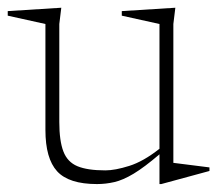

<svg xmlns="http://www.w3.org/2000/svg" viewBox="-24 -454 552 484"><path d="M125.5 -146.5Q125.5 -99 135.8 -72.2Q146 -45.5 171.2 -35Q196.5 -24.5 241.5 -24.5Q266 -24.5 301.8 -35.8Q337.5 -47 378 -79V-393.5L283 -414.5V-426L418 -434.5L413 -393.5V-43.5L504 -32V-23L382.5 10H378V-65Q340 -32.5 313 -16.2Q286 0 264.2 5Q242.5 10 220.5 10Q149.5 10 120 -22.2Q90.5 -54.5 90.5 -126.5V-393.5L-4.5 -414.5V-426L130.5 -434.5L125.5 -393.5Z"/></svg>

Font: Newsreader 16pt ExtraLight
Style: Regular
Weight: 275
Designer: Hugues Gentile
Foundry: Production Type
Version: Version 1.003; ttfautohint (v1.8.3)